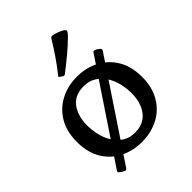

<svg xmlns="http://www.w3.org/2000/svg" viewBox="-229 -885 1067 1067"><g transform="rotate(-45 305.0 -351.5)"><path d="M305 10Q234 10 176 -19.5Q118 -49 83.5 -106Q49 -163 49 -246Q49 -329 83.5 -386Q118 -443 176 -473Q234 -503 305 -503Q376 -503 434 -473Q492 -443 526.5 -386Q561 -329 561 -246Q561 -164 526.5 -106.5Q492 -49 434 -19.5Q376 10 305 10ZM313 -54Q383 -54 419.5 -101Q456 -148 456 -223Q456 -262 446.5 -300.5Q437 -339 417 -370Q397 -401 366.5 -420Q336 -439 295 -439Q223 -439 188.5 -391.5Q154 -344 154 -270Q154 -232 163.5 -193Q173 -154 193 -123Q213 -92 243 -73Q273 -54 313 -54ZM466 -533Q471 -540 480 -537Q497 -530 509 -518Q515 -512 509 -503L138 53Q131 60 123 56Q107 49 94 37Q88 31 94 23ZM268 -560Q261 -554 253 -559L238 -569Q229 -574 236 -581Q270 -623 299.5 -666.5Q329 -710 355 -753Q361 -762 370 -761Q385 -759 402.5 -752.5Q420 -746 434 -738Q443 -732 446 -727.5Q449 -723 444.5 -715.5Q440 -708 427 -695Q392 -660 351.5 -626.5Q311 -593 268 -560Z"/></g></svg>

Font: Hahmlet Medium
Style: Regular
Weight: 500
Version: Version 1.002